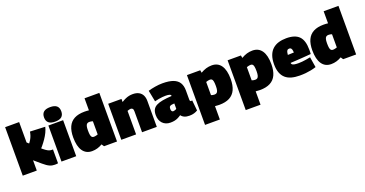

<svg xmlns="http://www.w3.org/2000/svg" viewBox="-41 -1667 5236 2754"><g transform="rotate(-20 2577.0 -290.0)"><path d="M520 10Q500 10 481 6.5Q462 3 442 -6Q422 -15 399.5 -30.5Q377 -46 350 -69L247 -157V0H33V-740H247V-429L393 -296Q436 -258 464 -238Q492 -218 512 -211.5Q532 -205 551 -205Q556 -205 560 -205Q564 -205 569 -205V6Q559 8 547.5 9Q536 10 520 10ZM374 -232 194 -313Q233 -350 260 -381.5Q287 -413 304.5 -442Q322 -471 332 -500Q342 -529 346 -559L576 -549Q567 -509 546.5 -466.5Q526 -424 497.5 -382.5Q469 -341 437 -302.5Q405 -264 374 -232Z M737 -569Q670 -569 637.5 -597Q605 -625 605 -679Q605 -735 637.5 -762.5Q670 -790 737 -790Q804 -790 836 -762.5Q868 -735 868 -679Q868 -625 836.5 -597Q805 -569 737 -569ZM624 0V-550H849V0Z M1273 2 1248 -35Q1211 -13 1172 -1.5Q1133 10 1090 10Q998 10 949 -61Q900 -132 900 -267Q900 -365 930 -430Q960 -495 1021.5 -527.5Q1083 -560 1177 -560Q1194 -560 1211.5 -559Q1229 -558 1245 -556V-740H1471V2ZM1245 -188V-389Q1232 -394 1219 -396Q1206 -398 1192 -398Q1172 -398 1159 -388.5Q1146 -379 1139.5 -356Q1133 -333 1133 -290Q1133 -245 1138 -220Q1143 -195 1154 -185Q1165 -175 1182 -175Q1191 -175 1201 -176.5Q1211 -178 1222.5 -181Q1234 -184 1245 -188Z M1537 0V-550H1740V-503Q1773 -524 1801.5 -536.5Q1830 -549 1857 -554.5Q1884 -560 1913 -560Q1970 -560 2007 -539Q2044 -518 2061.5 -481.5Q2079 -445 2079 -396V0H1854V-320Q1854 -350 1842.5 -361Q1831 -372 1815 -372Q1807 -372 1799 -370Q1791 -368 1782 -365.5Q1773 -363 1763 -359V0Z M2122 -164Q2122 -214 2139.5 -246.5Q2157 -279 2194 -298.5Q2231 -318 2289.5 -328.5Q2348 -339 2430 -344V-346Q2430 -363 2408.5 -370Q2387 -377 2349 -377Q2327 -377 2299 -374.5Q2271 -372 2241 -366.5Q2211 -361 2181 -353L2147 -526Q2194 -540 2254 -550Q2314 -560 2366 -560Q2470 -560 2532 -536Q2594 -512 2622 -465Q2650 -418 2650 -349V-212Q2650 -193 2655 -187Q2660 -181 2666 -181Q2671 -181 2676.5 -181.5Q2682 -182 2686 -183L2702 -24Q2679 -9 2647.5 0.5Q2616 10 2577 10Q2531 10 2500 -3.5Q2469 -17 2451 -43Q2425 -25 2400 -13Q2375 -1 2347.5 4.5Q2320 10 2285 10Q2249 10 2219 -2Q2189 -14 2167 -37Q2145 -60 2133.5 -92Q2122 -124 2122 -164ZM2348 -177Q2348 -152 2356.5 -141Q2365 -130 2378 -130Q2384 -130 2394 -132.5Q2404 -135 2414.5 -139Q2425 -143 2430 -149V-230Q2405 -229 2389 -226Q2373 -223 2364 -217Q2355 -211 2351.5 -201.5Q2348 -192 2348 -177Z M2739 210V-550H2942L2949 -510Q2993 -536 3034 -548Q3075 -560 3119 -560Q3212 -560 3261 -489.5Q3310 -419 3310 -283Q3310 -186 3280 -120.5Q3250 -55 3188 -22.5Q3126 10 3032 10Q3017 10 2999.5 8.5Q2982 7 2965 6V210ZM3017 -152Q3037 -152 3050 -161.5Q3063 -171 3069.5 -195Q3076 -219 3076 -260Q3076 -307 3071 -331.5Q3066 -356 3055.5 -366Q3045 -376 3027 -376Q3019 -376 3008.5 -374.5Q2998 -373 2987 -370Q2976 -367 2965 -363V-162Q2977 -157 2990.5 -154.5Q3004 -152 3017 -152Z M3360 210V-550H3563L3570 -510Q3614 -536 3655 -548Q3696 -560 3740 -560Q3833 -560 3882 -489.5Q3931 -419 3931 -283Q3931 -186 3901 -120.5Q3871 -55 3809 -22.5Q3747 10 3653 10Q3638 10 3620.5 8.5Q3603 7 3586 6V210ZM3638 -152Q3658 -152 3671 -161.5Q3684 -171 3690.5 -195Q3697 -219 3697 -260Q3697 -307 3692 -331.5Q3687 -356 3676.5 -366Q3666 -376 3648 -376Q3640 -376 3629.5 -374.5Q3619 -373 3608 -370Q3597 -367 3586 -363V-162Q3598 -157 3611.5 -154.5Q3625 -152 3638 -152Z M4259 10Q4190 10 4135.5 -5Q4081 -20 4043.5 -53Q4006 -86 3986 -139Q3966 -192 3966 -267Q3966 -346 3987 -402Q4008 -458 4047 -493Q4086 -528 4139.5 -544Q4193 -560 4257 -560Q4390 -560 4451.5 -497Q4513 -434 4513 -294Q4513 -282 4513 -262.5Q4513 -243 4511 -227Q4483 -225 4446.5 -222Q4410 -219 4368.5 -216Q4327 -213 4283.5 -210.5Q4240 -208 4197 -206Q4197 -205 4197 -203.5Q4197 -202 4197 -200Q4198 -190 4207 -181.5Q4216 -173 4238.5 -168Q4261 -163 4301 -163Q4327 -163 4356 -165.5Q4385 -168 4418 -173.5Q4451 -179 4486 -186L4512 -27Q4471 -14 4431.5 -6Q4392 2 4350 6Q4308 10 4259 10ZM4198 -327Q4208 -327 4219.5 -327.5Q4231 -328 4243.5 -328.5Q4256 -329 4268 -329.5Q4280 -330 4291 -330Q4290 -361 4284.5 -377Q4279 -393 4270 -399.5Q4261 -406 4246 -406Q4236 -406 4228 -402.5Q4220 -399 4214 -390.5Q4208 -382 4204 -366.5Q4200 -351 4198 -327Z M4923 2 4898 -35Q4861 -13 4822 -1.5Q4783 10 4740 10Q4648 10 4599 -61Q4550 -132 4550 -267Q4550 -365 4580 -430Q4610 -495 4671.5 -527.5Q4733 -560 4827 -560Q4844 -560 4861.5 -559Q4879 -558 4895 -556V-740H5121V2ZM4895 -188V-389Q4882 -394 4869 -396Q4856 -398 4842 -398Q4822 -398 4809 -388.5Q4796 -379 4789.5 -356Q4783 -333 4783 -290Q4783 -245 4788 -220Q4793 -195 4804 -185Q4815 -175 4832 -175Q4841 -175 4851 -176.5Q4861 -178 4872.5 -181Q4884 -184 4895 -188Z"/></g></svg>

Font: Georama ExtraCondensed Thin Black
Style: Regular
Weight: 900
Version: Version 1.001